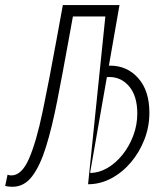

<svg xmlns="http://www.w3.org/2000/svg" viewBox="-42 -713 648 743"><path d="M6.3 9.8Q0.5 9.8 -7.8 9Q-16.1 8.3 -22 6.3L-12.7 -37.1Q-6.8 -34.2 2 -34.2Q42 -34.2 70.3 -99.1Q98.6 -164.1 123.5 -283.7Q148.4 -403.3 178.2 -567.4Q184.1 -599.1 189.7 -630.6Q195.3 -662.1 201.2 -693.4H420.4L379.4 -459Q381.8 -459 384.3 -459Q449.7 -459 492.9 -410.6Q536.1 -362.3 536.1 -276.4Q536.1 -222.7 516.8 -173.1Q497.6 -123.5 464.4 -84.5Q431.2 -45.4 388.4 -22.7Q345.7 0 298.8 0Q298.8 0 298.3 0H298.8L365.7 -649.4H240.2L223.6 -558.1Q200.2 -428.7 179.7 -324Q159.2 -219.2 136 -144.8Q112.8 -70.3 82 -30.3Q51.3 9.8 6.3 9.8ZM306.6 -43.9H307.6Q340.8 -43.9 373.3 -62.7Q405.8 -81.5 431.9 -114Q458 -146.5 473.6 -187.7Q489.3 -229 489.3 -273.4Q489.3 -340.8 458.5 -377.9Q427.7 -415 380.9 -415Q376 -415 371.6 -414.6Z"/></svg>

Font: Cascadia Mono ExtraLight
Style: Italic
Weight: 200
Italic angle: -10°
Monospace: yes
Designer: Aaron Bell
Foundry: Saja Typeworks
Version: Version 2404.023; ttfautohint (v1.8.4)